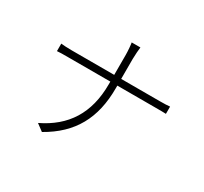

<svg xmlns="http://www.w3.org/2000/svg" viewBox="-158 -988 1316 1240"><g transform="rotate(30 500.0 -368.5)"><path d="M553 -526V-675C553 -703 557 -750 559 -764H494C497 -750 501 -704 501 -675V-526H185C152 -526 118 -528 104 -530V-474C118 -476 152 -476 187 -476H501V-456C501 -238 407 -96 230 -11L281 27C469 -79 553 -233 553 -456V-476H842C868 -476 904 -476 916 -475V-529C904 -527 869 -526 843 -526Z"/></g></svg>

Font: Genne Gothic Light
Style: Regular
Weight: 300
Designer: Ryoko NISHIZUKA (kana & ideographs); Paul D. Hunt (Latin, Greek & Cyrillic); Wenlong ZHANG (bopomofo); Sandoll Communica
Foundry: Adobe Systems Incorporated
Version: Version 1.004;PS 1.004;hotconv 16.6.51;makeotf.lib2.5.65220